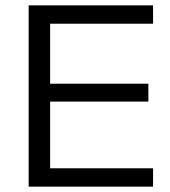

<svg xmlns="http://www.w3.org/2000/svg" viewBox="-20 -695 632 715"><path d="M550 0H86.7V-675H550V-606.7H166.7V-383.3H532.5V-316.7H166.7V-68.3H550Z"/></svg>

Font: Funnel Display Light
Style: Regular
Weight: 300
Designer: NORD ID, Kristian Moeller
Foundry: Dicotype
Version: Version 1.000